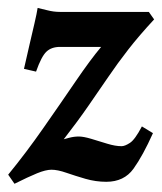

<svg xmlns="http://www.w3.org/2000/svg" viewBox="-28 -440 400 474"><path d="M352.5 -392.1Q315.4 -352.1 288.8 -317.9Q262.2 -283.7 239.3 -250Q216.3 -216.3 190.4 -179Q164.6 -141.6 129.4 -96.2Q129.4 -96.2 141.8 -99.6Q154.3 -103 166.5 -103Q178.2 -103 197.5 -97.2Q216.8 -91.3 236.8 -85.2Q256.8 -79.1 272 -79.1Q280.3 -79.1 292.7 -87.2Q305.2 -95.2 322.3 -127.9L349.6 -111.3Q324.7 -55.7 301.5 -23.4Q278.3 8.8 234.4 8.8Q208.5 8.8 183.1 1.5Q157.7 -5.9 136 -13.4Q114.3 -21 99.1 -21Q85 -21 63.5 -12.2Q42 -3.4 7.8 13.7L-7.8 -8.8Q36.6 -63 79.3 -124.3Q122.1 -185.5 158.9 -239.5Q195.8 -293.5 221.7 -324.2H120.1Q99.1 -324.2 86.7 -312.5Q74.2 -300.8 61 -263.2L31.2 -270Q37.1 -296.9 44.2 -326.9Q51.3 -356.9 57.1 -382.3Q63 -407.7 64.9 -420.4Q73.7 -418.5 89.1 -414.6Q104.5 -410.6 120.1 -410.6H339.4Z"/></svg>

Font: Dai Banna SIL SemiBold
Style: Italic
Weight: 600
Italic angle: -11°
Designer: Victor Gaultney
Foundry: SIL International
Version: Version 4.000